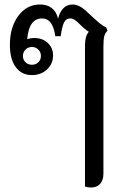

<svg xmlns="http://www.w3.org/2000/svg" viewBox="-20 -578 564 854"><path d="M458 -441Q447 -431 443.5 -416Q440 -401 440 -370V195Q440 223 425.5 239.5Q411 256 385 256Q371 256 358 252V-372Q358 -395 361.5 -409.5Q365 -424 375 -437Q360 -445 336 -469Q320 -485 311 -490.5Q302 -496 293 -496Q274 -496 265 -478.5Q256 -461 250 -417H226Q220 -458 205.5 -477Q191 -496 167 -496Q109 -496 101 -404Q116 -409 132 -409Q169 -409 192.5 -387Q216 -365 216 -331Q216 -294 189 -269Q162 -244 122 -244Q76 -244 50 -279.5Q24 -315 24 -379Q24 -457 61.5 -507.5Q99 -558 158 -558Q190 -558 210.5 -542Q231 -526 238 -495Q255 -558 303 -558Q319 -558 336 -549Q353 -540 378 -515Q409 -486 424.5 -473.5Q440 -461 452 -457ZM122 -369Q105 -369 93.5 -357.5Q82 -346 82 -329Q82 -312 93.5 -301Q105 -290 122 -290Q139 -290 150.5 -301Q162 -312 162 -329Q162 -346 150.5 -357.5Q139 -369 122 -369Z"/></svg>

Font: Thasadith
Style: Bold
Weight: 700
Designer: Cadson Demak Co.,Ltd.
Foundry: Cadson Demak Co.,Ltd.
Version: Version 1.000; ttfautohint (v1.6)